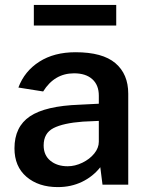

<svg xmlns="http://www.w3.org/2000/svg" viewBox="-20 -753 604 783"><path d="M88 -32C120.7 -4 163.3 10 216 10C252 10 284.8 2.8 314.5 -11.5C344.2 -25.8 369 -45.7 389 -71L398 0H503V-371C503 -424.3 485.5 -465.8 450.5 -495.5C415.5 -525.2 361.3 -540 288 -540C230 -540 180.8 -527.2 140.5 -501.5C100.2 -475.8 71.7 -440.7 55 -396L156 -380C186.7 -429.3 228.7 -454 282 -454C314 -454 338.8 -446 356.5 -430C374.2 -414 383 -391.7 383 -363V-330L304 -326C211.3 -322.7 144 -306.8 102 -278.5C60 -250.2 39 -206.7 39 -148C39 -98.7 55.3 -60 88 -32ZM316 -89.5C296 -79.8 276 -75 256 -75C227.3 -75 203.8 -82.5 185.5 -97.5C167.2 -112.5 158 -133.3 158 -160C158 -193.3 171.3 -216.8 198 -230.5C224.7 -244.2 264.7 -253 318 -257L383 -260V-175C383 -158.3 376.8 -142.3 364.5 -127C352.2 -111.7 336 -99.2 316 -89.5ZM454 -649V-733H118V-649Z"/></svg>

Font: Morrison SemiBold
Style: Regular
Weight: 600
Designer: Pablo Impallari, Rodrigo Fuenzalida (Modified by Dan O. Williams)
Version: Version 0.030; ttfautohint (v1.8.1)